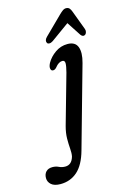

<svg xmlns="http://www.w3.org/2000/svg" viewBox="-267 -683 652 985"><g transform="rotate(-15 59.5 -190.0)"><path d="M197 -329 75.5 103.5Q55.5 175.5 18 208.8Q-19.5 242 -72 242Q-104.5 242 -120.8 227.8Q-137 213.5 -137 193Q-137 172 -125 159.5Q-113 147 -91 147Q-73 147 -58.2 154.2Q-43.5 161.5 -25.5 161.5Q9 161.5 20.5 120.5Q24 103.5 22 79.5Q20 55.5 20.2 25.5Q20.5 -4.5 30 -39.5L104.5 -303Q113 -335.5 112.8 -350.8Q112.5 -366 99 -366Q90 -366 80.2 -360.2Q70.5 -354.5 59.5 -340.5Q49.5 -329.5 38.5 -332Q31 -333.5 29 -344.5Q27 -355.5 36 -373Q52 -401.5 81.5 -422.2Q111 -443 147 -443Q188 -443 199.8 -412.2Q211.5 -381.5 197 -329ZM78.2 -476.9Q67.7 -469.9 59 -470.1Q50.3 -470.3 47.2 -475.9Q39.5 -490.3 56 -506.5L150.2 -599.3Q161.3 -610.3 170.3 -616.6Q179.4 -622.9 189.1 -622.4Q200 -621.8 205.8 -615Q211.6 -608.3 216 -596L253.9 -494.6Q257.2 -485.9 254.9 -477.8Q252.6 -469.6 248.1 -465.9Q235.4 -456.5 223.9 -471.6L174.9 -546.6Z"/></g></svg>

Font: Fraunces 144pt SuperSoft
Style: Italic
Weight: 400
Italic angle: -16°
Version: Version 1.000;[b76b70a41]